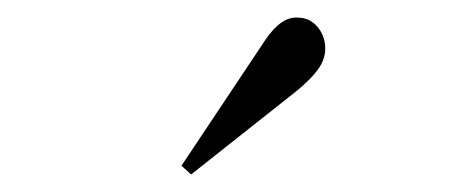

<svg xmlns="http://www.w3.org/2000/svg" viewBox="-20 -784 540 219"><path d="M198 -585 187 -595 283 -739Q292 -752 300.5 -758Q309 -764 318 -764Q329 -764 336 -759Q343 -754 347 -746Q351 -738 351 -729Q351 -716 342.5 -704.5Q334 -693 318 -680Z"/></svg>

Font: Literata 60pt Light
Style: Regular
Weight: 300
Designer: Latin by Veronika Burian and Jose Scaglione. Greek by Irene Vlachou. Cyrillic by Vera Evstafieva.
Foundry: TypeTogether
Version: Version 3.103;gftools[0.9.29]